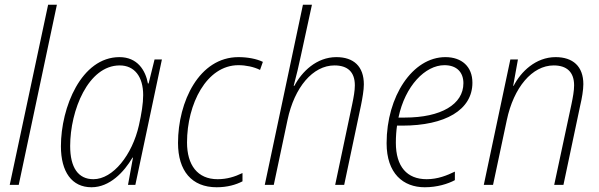

<svg xmlns="http://www.w3.org/2000/svg" viewBox="-20 -780 2529 810"><path d="M21 0H59L220 -760H183Z M366 10C443 10 503 -54 539 -115H541L520 0H551L663 -529H632L607 -428H604C594 -483 560 -539 484 -539C323 -539 237 -327 237 -163C237 -55 283 10 366 10ZM374 -24C310 -24 276 -73 276 -164C276 -314 352 -504 485 -504C547 -504 584 -457 584 -379C584 -343 577 -300 566 -251C538 -127 457 -24 374 -24Z M894 10C940 10 976 -1 1003 -15V-50C970 -34 937 -24 898 -24C813 -24 769 -84 769 -179C769 -341 851 -505 986 -505C1017 -505 1051 -498 1077 -485L1089 -519C1062 -532 1024 -539 986 -539C820 -539 731 -351 731 -177C731 -59 789 10 894 10Z M1097 0H1135L1193 -274C1222 -412 1300 -504 1391 -504C1446 -504 1477 -477 1477 -420C1477 -397 1472 -370 1466 -341L1394 0H1432L1503 -336C1509 -366 1515 -400 1515 -424C1515 -500 1472 -539 1399 -539C1315 -539 1253 -477 1222 -418H1219C1230 -459 1241 -505 1250 -548L1296 -760H1258Z M1772 10C1824 10 1869 -4 1899 -20V-56C1866 -40 1827 -24 1780 -24C1697 -24 1650 -77 1650 -178C1650 -204 1652 -230 1655 -250H1677C1858 -250 1973 -316 1973 -431C1973 -499 1928 -539 1859 -539C1720 -539 1611 -373 1611 -176C1611 -48 1681 10 1772 10ZM1688 -284H1661C1689 -418 1774 -505 1855 -505C1908 -505 1935 -474 1935 -429C1935 -340 1841 -284 1688 -284Z M2021 0H2060L2118 -273C2147 -411 2225 -504 2316 -504C2370 -504 2402 -477 2402 -420C2402 -397 2397 -370 2391 -341L2318 0H2357L2428 -336C2435 -365 2441 -401 2441 -425C2441 -500 2397 -539 2324 -539C2240 -539 2177 -477 2147 -418H2145L2165 -529H2133Z"/></svg>

Font: Noto Sans SemiCondensed ExtraLight
Style: Italic
Weight: 200
Width: 4
Italic angle: -12°
Designer: Monotype Design Team
Foundry: Monotype Imaging Inc.
Version: Version 2.013